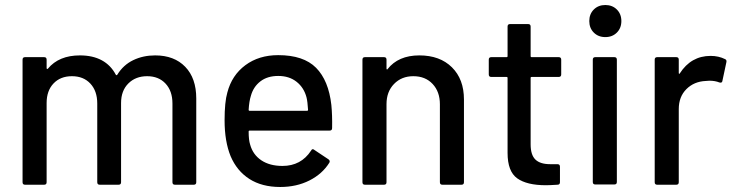

<svg xmlns="http://www.w3.org/2000/svg" viewBox="-20 -737 2933 766"><path d="M763 -344V-10Q763 0 753 0H678Q668 0 668 -10V-324Q668 -374 640.5 -403.5Q613 -433 567 -433Q521 -433 492 -404Q463 -375 463 -326V-10Q463 0 453 0H378Q368 0 368 -10V-324Q368 -374 340.5 -403.5Q313 -433 267 -433Q221 -433 193.5 -404Q166 -375 166 -326V-10Q166 0 156 0H80Q70 0 70 -10V-499Q70 -509 80 -509H156Q166 -509 166 -499V-465Q166 -463 167.5 -462Q169 -461 171 -463Q215 -516 299 -516Q350 -516 386 -496.5Q422 -477 442 -439Q445 -435 448 -439Q472 -478 511.5 -497Q551 -516 599 -516Q675 -516 719 -470.5Q763 -425 763 -344Z M1305 -226Q1305 -216 1295 -216H976Q972 -216 972 -212Q972 -178 978 -160Q989 -120 1022.5 -97.5Q1056 -75 1107 -75Q1181 -75 1221 -136Q1226 -146 1234 -139L1291 -101Q1298 -95 1294 -88Q1266 -43 1214.5 -17Q1163 9 1098 9Q1025 9 975 -23Q925 -55 900 -114Q876 -173 876 -257Q876 -330 887 -368Q905 -437 959 -477Q1013 -517 1090 -517Q1191 -517 1241 -466.5Q1291 -416 1302 -318Q1306 -277 1305 -226ZM981 -355Q974 -333 972 -299Q972 -295 976 -295H1205Q1209 -295 1209 -299Q1207 -332 1203 -348Q1193 -387 1163.5 -410.5Q1134 -434 1090 -434Q1047 -434 1019 -412.5Q991 -391 981 -355Z M1831 -340V-10Q1831 0 1821 0H1745Q1735 0 1735 -10V-321Q1735 -371 1706 -402Q1677 -433 1629 -433Q1582 -433 1552 -402Q1522 -371 1522 -322V-10Q1522 0 1512 0H1436Q1426 0 1426 -10V-499Q1426 -509 1436 -509H1512Q1522 -509 1522 -499V-463Q1522 -461 1523.5 -460Q1525 -459 1526 -461Q1569 -516 1653 -516Q1735 -516 1783 -468.5Q1831 -421 1831 -340Z M2209 -430H2101Q2097 -430 2097 -426V-161Q2097 -119 2116 -100.5Q2135 -82 2175 -82H2204Q2214 -82 2214 -72V-10Q2214 0 2204 0Q2172 2 2158 2Q2082 2 2043.5 -25.5Q2005 -53 2005 -127V-426Q2005 -430 2001 -430H1940Q1930 -430 1930 -440V-499Q1930 -509 1940 -509H2001Q2005 -509 2005 -513V-631Q2005 -641 2015 -641H2087Q2097 -641 2097 -631V-513Q2097 -509 2101 -509H2209Q2219 -509 2219 -499V-440Q2219 -430 2209 -430Z M2331 -653Q2331 -681 2349 -699Q2367 -717 2395 -717Q2423 -717 2441 -699Q2459 -681 2459 -653Q2459 -625 2441 -607Q2423 -589 2395 -589Q2367 -589 2349 -607Q2331 -625 2331 -653ZM2345 -11V-499Q2345 -509 2355 -509H2431Q2441 -509 2441 -499V-11Q2441 -1 2431 -1H2355Q2345 -1 2345 -11Z M2873 -501Q2880 -498 2878 -489L2862 -414Q2861 -405 2850 -408Q2833 -415 2810 -415L2796 -414Q2749 -412 2718.5 -381.5Q2688 -351 2688 -302V-10Q2688 0 2678 0H2602Q2592 0 2592 -10V-499Q2592 -509 2602 -509H2678Q2688 -509 2688 -499V-446Q2688 -443 2689.5 -442.5Q2691 -442 2692 -444Q2737 -514 2815 -514Q2847 -514 2873 -501Z"/></svg>

Font: Amber EN Medium
Style: Regular
Weight: 500
Designer: Jeremy Tribby
Foundry: Tribby Type Co.
Version: Version 1.403 November 24, 2021